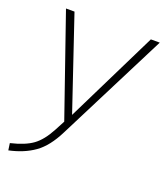

<svg xmlns="http://www.w3.org/2000/svg" viewBox="-134 -593 789 912"><g transform="rotate(20 260.0 -136.5)"><path d="M516 -500 234 57Q194 137 142 174Q90 211 15 227L10 192Q82 175 120.5 147Q159 119 191 59L218 8L42 -500H85L242 -35L471 -500Z"/></g></svg>

Font: Muli ExtraLight
Style: Italic
Weight: 275
Italic angle: -4.541°
Designer: Vernon Adams
Foundry: Vernon Adams
Version: Version 2.001